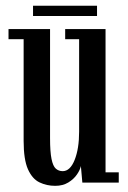

<svg xmlns="http://www.w3.org/2000/svg" viewBox="-20 -622 435 654"><path d="M168 11Q139 11 114.5 -0.8Q90 -12.5 75.2 -45.5Q60.5 -78.5 60.5 -142V-488.5H9V-523H150.5V-151.5Q150.5 -105 155.5 -80.5Q160.5 -56 170.2 -47.5Q180 -39 193.5 -39Q219 -39 234.2 -77.2Q249.5 -115.5 249.5 -173.5V-488.5H202V-523H339.5V-35H384.5V0H260.5L255.5 -56.5Q253 -43.5 242.2 -27.8Q231.5 -12 212.8 -0.5Q194 11 168 11ZM92.5 -567.5V-602.5H310.5V-567.5Z"/></svg>

Font: Imbue 10pt Medium
Style: Regular
Weight: 500
Designer: Tyler Finck
Foundry: Etcetera Type Company
Version: Version 1.102; ttfautohint (v1.8.3)